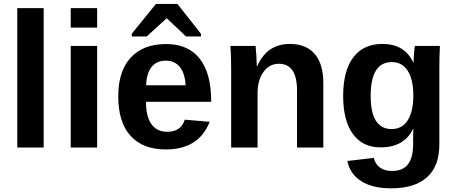

<svg xmlns="http://www.w3.org/2000/svg" viewBox="-20 -767 2373 998"><path d="M69.8 0V-724.6H207V0Z M347.7 -623.5V-724.6H484.9V-623.5ZM347.7 0V-528.3H484.9V0Z M841.8 9.8Q722.7 9.8 658.7 -60.8Q594.7 -131.3 594.7 -266.6Q594.7 -397.5 659.7 -467.8Q724.6 -538.1 843.8 -538.1Q957.5 -538.1 1017.6 -462.6Q1077.6 -387.2 1077.6 -241.7V-237.8H738.8Q738.8 -160.6 767.3 -121.3Q795.9 -82 848.6 -82Q921.4 -82 940.4 -145L1069.8 -133.8Q1013.7 9.8 841.8 9.8ZM841.8 -451.7Q793.5 -451.7 767.3 -418Q741.2 -384.3 739.7 -323.7H944.8Q940.9 -387.7 914.1 -419.7Q887.2 -451.7 841.8 -451.7ZM1024.4 -591.3V-577.6H946.8L847.7 -671.4H845.7L742.7 -577.6H664.6V-591.3L790.5 -746.6H902.3Z M1523.9 0V-296.4Q1523.9 -435.5 1429.7 -435.5Q1379.9 -435.5 1349.4 -392.8Q1318.8 -350.1 1318.8 -283.2V0H1181.6V-410.2Q1181.6 -452.6 1180.4 -479.7Q1179.2 -506.8 1177.7 -528.3H1308.6Q1310.1 -519 1312.5 -478.8Q1314.9 -438.5 1314.9 -423.3H1316.9Q1344.7 -483.9 1386.7 -511.2Q1428.7 -538.6 1486.8 -538.6Q1570.8 -538.6 1615.7 -486.8Q1660.6 -435.1 1660.6 -335.4V0Z M2013.7 211.9Q1917 211.9 1858.2 175Q1799.3 138.2 1785.6 69.8L1922.9 53.7Q1930.2 85.4 1954.3 103.5Q1978.5 121.6 2017.6 121.6Q2074.7 121.6 2101.1 86.4Q2127.4 51.3 2127.4 -18.1V-45.9L2128.4 -98.1H2127.4Q2082 -1 1957.5 -1Q1865.2 -1 1814.5 -70.3Q1763.7 -139.6 1763.7 -268.6Q1763.7 -397.9 1815.9 -468.3Q1868.2 -538.6 1967.8 -538.6Q2083 -538.6 2127.4 -443.4H2129.9Q2129.9 -460.4 2132.1 -489.7Q2134.3 -519 2136.7 -528.3H2266.6Q2263.7 -475.6 2263.7 -406.2V-16.1Q2263.7 96.7 2199.7 154.3Q2135.7 211.9 2013.7 211.9ZM2128.4 -271.5Q2128.4 -353 2099.4 -398.7Q2070.3 -444.3 2016.6 -444.3Q1906.7 -444.3 1906.7 -268.6Q1906.7 -96.2 2015.6 -96.2Q2070.3 -96.2 2099.4 -141.8Q2128.4 -187.5 2128.4 -271.5Z"/></svg>

Font: Liberation Sans
Style: Bold
Weight: 700
Designer: Steve Matteson
Foundry: Ascender Corporation
Version: Version 2.1.5